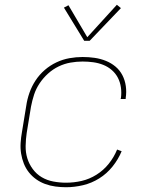

<svg xmlns="http://www.w3.org/2000/svg" viewBox="-20 -777 640 805"><path d="M257 8Q235 8 212.5 5Q190 2 169.5 -5.5Q149 -13 131.5 -25.5Q114 -38 101 -54.5Q88 -71 80 -91Q72 -111 68.5 -133Q65 -155 66.5 -178Q68 -201 72 -223L90 -333Q94 -361 103.5 -388Q113 -415 129 -439.5Q145 -464 167.5 -483.5Q190 -503 216.5 -515.5Q243 -528 271 -533Q299 -538 326 -538Q352 -538 376.5 -534.5Q401 -531 423.5 -522Q446 -513 464 -498Q482 -483 493 -462Q504 -441 507.5 -416Q511 -391 507 -366Q507 -365 507 -364Q507 -363 507 -362H486Q486 -363 486 -364Q486 -365 487 -366Q490 -388 487 -410Q484 -432 474.5 -450.5Q465 -469 449 -483Q433 -497 413 -505Q393 -513 371 -516Q349 -519 326 -519Q301 -519 275.5 -514.5Q250 -510 226 -498.5Q202 -487 181.5 -468.5Q161 -450 146 -427.5Q131 -405 123 -380.5Q115 -356 110 -330L92 -220Q88 -193 87.5 -165.5Q87 -138 94.5 -113.5Q102 -89 117.5 -68Q133 -47 155 -34Q177 -21 203.5 -16Q230 -11 257 -11Q290 -11 322.5 -18.5Q355 -26 384.5 -44.5Q414 -63 436 -90.5Q458 -118 471 -150L490 -143Q476 -109 452 -79Q428 -49 396 -29Q364 -9 328 -0.5Q292 8 257 8ZM333 -606 248 -745 267 -755 346 -621 470 -757 487 -743 356 -606Z"/></svg>

Font: Iosevka Curly Thin Extended
Style: Italic
Weight: 100
Width: 7
Italic angle: -9°
Monospace: yes
Designer: Belleve Invis
Foundry: Belleve Invis
Version: Version 11.1.0; ttfautohint (v1.8.3)